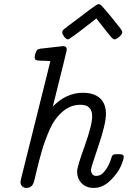

<svg xmlns="http://www.w3.org/2000/svg" viewBox="-20 -921 630 946"><path d="M81.1 -23.9Q81.1 -26.9 81.5 -29.5Q82 -32.2 83 -35.6Q84 -39.1 84 -41L212.9 -558.1L228 -620.1Q214.8 -621.1 200 -621.6Q185.1 -622.1 177.5 -622.1Q169.9 -622.1 162.8 -623.5Q155.8 -625 153.3 -628.4Q150.9 -631.8 150.9 -639.2Q150.9 -644 153.8 -654.8Q157.7 -668.9 162.4 -674.1Q167 -679.2 179.2 -681.2Q194.3 -683.1 222.2 -686Q250 -689 269.5 -691.4Q289.1 -693.8 291 -693.8Q309.1 -693.8 309.1 -675.8Q309.1 -670.9 240.2 -396Q306.2 -463.9 388.2 -463.9Q443.4 -463.9 472.7 -437Q502 -410.2 502 -359.9Q502 -311 465.1 -202.6Q428.2 -94.2 428.2 -85Q428.2 -72.8 434.6 -63.5Q440.9 -54.2 454.1 -54.2Q463.9 -54.2 474.9 -59.1Q485.8 -64 502 -85.9Q518.1 -107.9 529.8 -146Q531.7 -152.8 535.4 -156.5Q539.1 -160.2 542.5 -160.6Q545.9 -161.1 554.2 -161.1H569.8Q589.8 -161.1 589.8 -148.9Q589.8 -134.8 574.5 -100.3Q559.1 -65.9 522.5 -30.5Q485.8 4.9 441.9 4.9Q404.8 4.9 382.3 -18.1Q359.9 -41 359.9 -77.1Q359.9 -98.1 397 -201.2Q434.1 -304.2 434.1 -348.1Q434.1 -405.3 376 -404.8Q327.1 -404.8 287.6 -370.4Q248 -335.9 224.6 -282.5Q201.2 -229 186 -177Q170.9 -125 159.9 -76.9Q148.9 -28.8 145 -19Q135.3 4.9 109.9 4.9Q97.7 4.9 89.4 -2.9Q81.1 -10.7 81.1 -23.9ZM363.8 -829.1Q398.9 -856 422.9 -874Q459 -900.9 465.8 -900.9Q472.7 -900.9 482.7 -890.4Q492.7 -879.9 527.8 -837.9Q547.9 -813 560.5 -796.9Q582.5 -771 582.5 -762.2Q582.5 -752.4 567.6 -739.7Q552.7 -727.1 543.9 -727.1Q538.1 -727.1 529.5 -736.1Q521 -745.1 483.9 -793Q465.8 -815.9 454.6 -830.1Q437.5 -816.9 409.7 -794.9Q322.8 -727.1 314.9 -727.1Q306.2 -727.1 296.4 -740Q286.6 -752.9 286.6 -761Q286.6 -769 294.2 -776.1Q301.8 -783.2 363.8 -829.1Z"/></svg>

Font: CMU Concrete
Style: Italic
Weight: 500
Italic angle: -14.04°
Version: Version 0.7.0